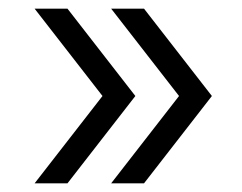

<svg xmlns="http://www.w3.org/2000/svg" viewBox="-20 -520 560 444"><path d="M136 -500H60L217 -298H293ZM293 -298H217L60 -96H136ZM313 -500H237L394 -298H470ZM470 -298H394L237 -96H313Z"/></svg>

Font: Oak Sans Light
Style: Regular
Weight: 400
Designer: Erik Kennedy, Walven
Foundry: Erik Kennedy, Walven
Version: Version 1.100;Glyphs 3.1.2 (3151)